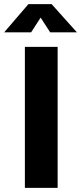

<svg xmlns="http://www.w3.org/2000/svg" viewBox="-64 -906 391 926"><path d="M56 0V-680H214V0ZM-44 -750 73 -886H185L307 -750H178L132 -821L86 -750Z"/></svg>

Font: Cairo Play ExtraBold
Style: Regular
Weight: 800
Version: Version 3.119